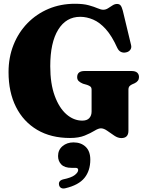

<svg xmlns="http://www.w3.org/2000/svg" viewBox="-20 -736 796 1045"><path d="M679 -24.5Q679 15.5 640.5 15.5Q621.5 15.5 602 2.2Q582.5 -11 563.8 -24.2Q545 -37.5 529.5 -37.5Q515.5 -37.5 494.5 -24.5Q473.5 -11.5 441.2 1.8Q409 15 361 15Q257.5 15 182.5 -29.2Q107.5 -73.5 67 -154Q26.5 -234.5 26.5 -343.5Q26.5 -423.5 53.5 -491.5Q80.5 -559.5 129.5 -609.8Q178.5 -660 244.2 -687.8Q310 -715.5 388 -715.5Q434 -715.5 463.5 -707.2Q493 -699 511.2 -691Q529.5 -683 542 -683Q555.5 -683 567.8 -690.8Q580 -698.5 592.2 -706.5Q604.5 -714.5 617 -714.5Q630 -714.5 636.5 -706.2Q643 -698 648.5 -677.5L693 -492.5Q697.5 -477 689.5 -465.5Q681.5 -454 666.5 -451Q651.5 -447.5 638.8 -453.2Q626 -459 618 -476Q589 -540.5 556 -577.2Q523 -614 487.5 -629.2Q452 -644.5 416.5 -644.5Q340 -644.5 296.8 -574.5Q253.5 -504.5 253.5 -375.5Q253.5 -280.5 277.8 -214.5Q302 -148.5 341.5 -114Q381 -79.5 428 -79.5Q453.5 -79.5 466 -93.2Q478.5 -107 478.5 -129V-247Q478.5 -259 472.8 -264.2Q467 -269.5 454 -274L431.5 -280.5Q417 -286.5 408.5 -294.5Q400 -302.5 400 -316Q400 -349.5 440.5 -349.5H695.5Q717 -349.5 726.8 -340.5Q736.5 -331.5 736.5 -316.5Q736.5 -294 712 -282.5L700.5 -277.5Q691 -273.5 685 -267Q679 -260.5 679 -247ZM369 177.5Q331.5 177.5 313.8 159.2Q296 141 296 113Q296 80 320.2 59.5Q344.5 39 380 39Q421 39 446.2 63Q471.5 87 471.5 133Q471.5 193 439.8 232.2Q408 271.5 336 288.5Q321.5 292 312.5 286.8Q303.5 281.5 301.5 271Q296.5 248 323 240.5Q369 231 387.2 216.5Q405.5 202 405.5 189Q405.5 177.5 391 177.5Z"/></svg>

Font: Fraunces 72pt Soft Black
Style: Regular
Weight: 900
Version: Version 1.000;[b76b70a41]